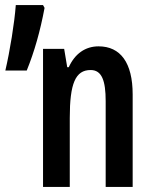

<svg xmlns="http://www.w3.org/2000/svg" viewBox="-20 -734 598 754"><path d="M149 -714H42C37 -645 19 -534 1 -457H85C115 -531 138 -612 155 -703ZM367 -552C315 -552 274 -523 250 -470H244L232 -542H149V0H254V-271C254 -406 276 -459 336 -459C380 -459 395 -417 395 -337V0H501V-363C501 -488 453 -552 367 -552Z"/></svg>

Font: Noto Sans Display Condensed Medium
Style: Regular
Weight: 500
Width: 3
Designer: Monotype Design Team
Foundry: Monotype Imaging Inc.
Version: Version 1.900